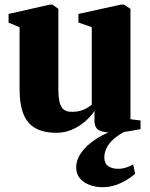

<svg xmlns="http://www.w3.org/2000/svg" viewBox="-20 -556 639 819"><path d="M455 9.5Q420.5 9.5 401.8 -0.8Q383 -11 383 -41.5V-82.5Q366.5 -58 341.2 -36.5Q316 -15 285.2 -2.2Q254.5 10.5 221 10.5Q138.5 10.5 101 -33.8Q63.5 -78 63.5 -176V-440L16.5 -459.5V-496.5L193.5 -536.5H204L229 -518V-175Q229 -140 234.5 -118.8Q240 -97.5 252.5 -88.2Q265 -79 286.5 -79Q308 -79 324 -83.8Q340 -88.5 351.8 -95.8Q363.5 -103 371.5 -109.5V-440L314.5 -460V-496.5L496 -536.5H509L536.5 -518V-47.5L579.5 -42V-5Q561 -1.5 529 4Q497 9.5 455 9.5ZM416.5 242.5Q389.5 242.5 363.8 233.5Q338 224.5 321.5 205.5Q305 186.5 305 157.5Q305 134 317 111Q329 88 351.2 67Q373.5 46 403.5 28.5Q433.5 11 469.5 -1L491.5 -5L525 -1Q488 16.5 466 36Q444 55.5 434.5 75.8Q425 96 425 115.5Q425 141.5 442 152.8Q459 164 483 164Q501 164 517.2 159Q533.5 154 548 145.5L556.5 185Q543 197.5 521.2 211Q499.5 224.5 472.8 233.5Q446 242.5 416.5 242.5Z"/></svg>

Font: Merriweather 96pt Black
Style: Regular
Weight: 900
Version: Version 2.100